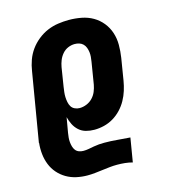

<svg xmlns="http://www.w3.org/2000/svg" viewBox="-111 -627 823 930"><g transform="rotate(-15 300.0 -162.5)"><path d="M214 213Q185 213 158 207Q131 201 108 187.5Q85 174 67.5 154Q50 134 40 109Q30 84 27 56Q24 28 27 0H26L84 -345Q88 -372 97.5 -398.5Q107 -425 123.5 -448Q140 -471 163 -489.5Q186 -508 212 -519Q238 -530 265.5 -534Q293 -538 320 -538Q352 -538 383 -532Q414 -526 440 -511Q466 -496 485 -472.5Q504 -449 513.5 -420Q523 -391 523 -359Q523 -327 518 -295L500 -185Q496 -161 488.5 -137Q481 -113 468.5 -90.5Q456 -68 438 -49Q420 -30 398 -17Q376 -4 351.5 2Q327 8 303 8Q281 8 261 2.5Q241 -3 226 -16.5Q211 -30 202 -48Q193 -66 188 -86L175 -11Q173 1 172 12.5Q171 24 172 35Q173 46 176 57Q179 68 185.5 76.5Q192 85 202.5 89Q213 93 225 93Q238 93 251.5 90.5Q265 88 278.5 85.5Q292 83 305 82Q318 81 332 81Q364 81 396.5 84Q429 87 461 89L441 209Q423 204 403.5 202Q384 200 364 200Q346 200 327 202Q308 204 289 206.5Q270 209 251 211Q232 213 214 213ZM261 -112Q278 -112 295.5 -119Q313 -126 326 -139.5Q339 -153 346 -170Q353 -187 356 -204L374 -314Q376 -326 377 -338Q378 -350 376.5 -361.5Q375 -373 371 -384Q367 -395 359 -403Q351 -411 340 -414.5Q329 -418 317 -418Q300 -418 283.5 -411Q267 -404 255 -390Q243 -376 236.5 -359.5Q230 -343 227 -326L212 -232Q210 -219 208.5 -206Q207 -193 207.5 -180.5Q208 -168 210.5 -155.5Q213 -143 219 -133Q225 -123 236.5 -117.5Q248 -112 261 -112Z"/></g></svg>

Font: Iosevka Curly Slab HvEx
Style: Italic
Weight: 900
Width: 7
Italic angle: -9°
Monospace: yes
Designer: Belleve Invis
Foundry: Belleve Invis
Version: Version 11.1.0; ttfautohint (v1.8.3)